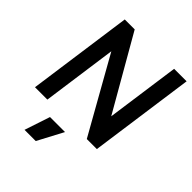

<svg xmlns="http://www.w3.org/2000/svg" viewBox="-272 -889 1284 1284"><g transform="rotate(45 370.0 -247.0)"><path d="M40 0H157L231 -531L530 0H625L729 -745H611L538 -223L238 -745H144ZM192 251H298L394 70H252Z"/></g></svg>

Font: Mluvka SemiBold
Style: Italic
Weight: 600
Italic angle: -8°
Designer: Modified by Jiří Krblich, Original typeface by Gumpita Rahayu
Foundry: Gumpita Rahayu & Jiří Krblich
Version: Version 2.000;Glyphs 3.1.1 (3134)